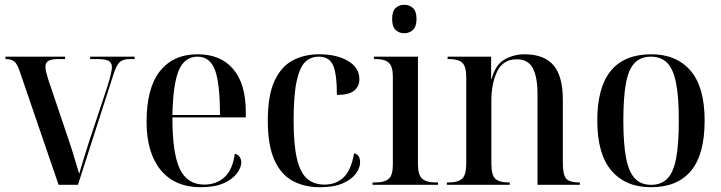

<svg xmlns="http://www.w3.org/2000/svg" viewBox="-20 -773 3016 803"><path d="M62 -476Q52 -506 39.5 -516Q27 -526 3 -526V-536H252V-526H223Q195 -526 182.5 -518.5Q170 -511 170 -494Q170 -484 173.5 -470Q177 -456 182 -440L257 -218Q272 -175 285 -133Q298 -91 311 -46Q322 -84 331.5 -113.5Q341 -143 352 -179L430 -414Q439 -444 443.5 -463Q448 -482 448 -493Q448 -511 434 -518.5Q420 -526 384 -526H357V-536H543V-526H523Q495 -526 481 -513.5Q467 -501 454 -460L306 0H225Z M820 10Q711 10 652 -62Q593 -134 593 -264Q593 -405 649 -475.5Q705 -546 807 -546Q902 -546 955 -484.5Q1008 -423 1008 -304V-282H701Q701 -130 732.5 -65.5Q764 -1 834 -1Q885 -1 919 -32Q953 -63 962 -130Q975 -127 982 -117Q989 -107 989 -94Q989 -72 970.5 -47.5Q952 -23 915 -6.5Q878 10 820 10ZM900 -292Q900 -425 879 -480.5Q858 -536 806 -536Q753 -536 728.5 -480.5Q704 -425 701 -292Z M1318 10Q1253 10 1204 -16.5Q1155 -43 1127.5 -104Q1100 -165 1100 -268Q1100 -374 1128 -434.5Q1156 -495 1204.5 -520.5Q1253 -546 1315 -546Q1388 -546 1435.5 -518Q1483 -490 1483 -442Q1483 -412 1461.5 -394Q1440 -376 1389 -376Q1389 -464 1373 -500Q1357 -536 1313 -536Q1279 -536 1256 -513.5Q1233 -491 1220.5 -432.5Q1208 -374 1208 -269Q1208 -170 1221.5 -111Q1235 -52 1263.5 -26.5Q1292 -1 1337 -1Q1385 -1 1416.5 -30.5Q1448 -60 1461 -132Q1486 -126 1486 -94Q1486 -71 1468.5 -47Q1451 -23 1414 -6.5Q1377 10 1318 10Z M1671 -634Q1649 -634 1634.5 -648Q1620 -662 1620 -693Q1620 -726 1634.5 -739.5Q1649 -753 1671 -753Q1692 -753 1707 -739.5Q1722 -726 1722 -693Q1722 -662 1707 -648Q1692 -634 1671 -634ZM1538 0V-10H1551Q1588 -10 1605.5 -25Q1623 -40 1623 -84V-453Q1623 -496 1605.5 -511Q1588 -526 1552 -526H1544V-536H1728V-86Q1728 -41 1746 -25.5Q1764 -10 1800 -10H1812V0Z M1849 0V-10H1857Q1896 -10 1913 -26Q1930 -42 1930 -90V-449Q1930 -495 1913.5 -510.5Q1897 -526 1859 -526H1852V-536H2034V-443H2036Q2053 -504 2091.5 -525Q2130 -546 2174 -546Q2255 -546 2294.5 -500.5Q2334 -455 2334 -355V-91Q2334 -42 2348 -26Q2362 -10 2401 -10H2405V0H2228V-380Q2228 -450 2208.5 -487.5Q2189 -525 2141 -525Q2085 -525 2060 -475.5Q2035 -426 2035 -348V-89Q2035 -41 2051.5 -25.5Q2068 -10 2106 -10H2112V0Z M2702 10Q2597 10 2537.5 -59Q2478 -128 2478 -269Q2478 -546 2704 -546Q2809 -546 2868 -477.5Q2927 -409 2927 -269Q2927 -127 2870 -58.5Q2813 10 2702 10ZM2703 0Q2746 0 2771.5 -26.5Q2797 -53 2808 -112Q2819 -171 2819 -269Q2819 -367 2807.5 -425.5Q2796 -484 2770.5 -510Q2745 -536 2702 -536Q2660 -536 2634.5 -510Q2609 -484 2598 -425.5Q2587 -367 2587 -269Q2587 -171 2598.5 -112Q2610 -53 2635.5 -26.5Q2661 0 2703 0Z"/></svg>

Font: Noto Serif Display SemiCondensed Medium
Style: Regular
Weight: 500
Width: 4
Designer: Monotype Design Team
Foundry: Monotype Imaging Inc.
Version: Version 2.009